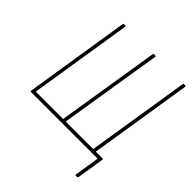

<svg xmlns="http://www.w3.org/2000/svg" viewBox="-217 -801 1106 1106"><g transform="rotate(45 335.5 -248.5)"><path d="M578 158Q572 158 574 153L598 0H54Q49 0 50 -4L152 -650Q153 -655 158 -655H169Q174 -655 173 -650L73 -21H296L397 -650Q398 -655 402 -655H413Q419 -655 418 -650L317 -21H541L641 -650Q642 -655 646 -655H658Q663 -655 662 -650L562 -21H618Q623 -21 622 -15L595 153Q593 158 589 158Z"/></g></svg>

Font: Sofia Sans Condensed Thin
Style: Italic
Weight: 250
Italic angle: -9°
Version: Version 4.100